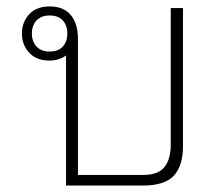

<svg xmlns="http://www.w3.org/2000/svg" viewBox="-20 -576 678 596"><path d="M222 -33H425Q471 -33 490.5 -57.5Q510 -82 510 -127V-551H548V-122Q548 -62 520 -31Q492 0 423 0H185V-404Q164 -388 133 -388Q93 -388 70.5 -412.5Q48 -437 48 -472Q48 -507 70.5 -531.5Q93 -556 134 -556Q178 -556 200 -529Q222 -502 222 -455ZM134 -416Q161 -416 175 -431.5Q189 -447 189 -472Q189 -497 175 -512.5Q161 -528 134 -528Q108 -528 93.5 -512.5Q79 -497 79 -472Q79 -447 93.5 -431.5Q108 -416 134 -416Z"/></svg>

Font: Noto Sans Thai Looped ExtLight
Style: Regular
Weight: 200
Designer: Sasikarn Vongin, Ben Mitchell
Foundry: The Fontpad Ltd
Version: Version 1.00